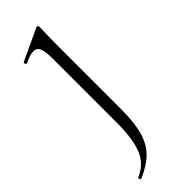

<svg xmlns="http://www.w3.org/2000/svg" viewBox="-230 -414 716 716"><g transform="rotate(-45 127.5 -56.5)"><path d="M161 -388Q161 -381 160 -349.5Q159 -318 159 -271V48Q159 114 147 158.5Q135 203 106.5 232Q78 261 28 282Q26 283 23.5 277.5Q21 272 23 271Q73 250 92.5 203Q112 156 112 71V-270Q112 -306 105 -322.5Q98 -339 80 -339Q71 -339 59.5 -335.5Q48 -332 32 -324Q28 -323 25.5 -328.5Q23 -334 27 -336L151 -394Q153 -395 154 -395Q157 -395 159 -393Q161 -391 161 -388Z"/></g></svg>

Font: Cormorant Garamond Light
Style: Regular
Weight: 300
Designer: Christian Thalmann (Catharsis Fonts)
Foundry: Catharsis Fonts
Version: Version 4.001